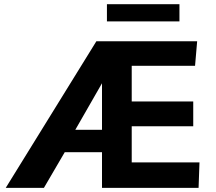

<svg xmlns="http://www.w3.org/2000/svg" viewBox="-20 -911 1047 931"><path d="M7.8 0 447.3 -710.9H936L925.8 -591.8H618.7V-418.9H917V-298.8H618.7V-123.5H947.3L942.9 0H474.6V-172.9H293.9L192.9 0ZM345.2 -281.7H474.6V-507.3ZM498.5 -807.1V-890.6H850.1V-807.1Z"/></svg>

Font: Comme ExtraBold
Style: Regular
Weight: 800
Version: Version 1.000;gftools[0.9.27]